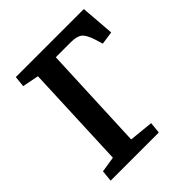

<svg xmlns="http://www.w3.org/2000/svg" viewBox="-192 -829 958 958"><g transform="rotate(-45 287.5 -350.0)"><path d="M40 0 46 -60 129 -73 152 -625 65 -642 71 -700H551L565 -521L496 -511L483 -553Q468 -599 449 -614Q430 -629 388 -629H282L258 -73L386 -60L380 0Z"/></g></svg>

Font: Literata 12pt SemiBold
Style: Italic
Weight: 600
Italic angle: -2°
Designer: Latin by Veronika Burian and Jose Scaglione. Greek by Irene Vlachou. Cyrillic by Vera Evstafieva
Foundry: TypeTogether
Version: Version 3.002